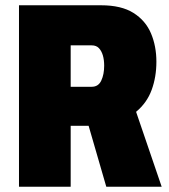

<svg xmlns="http://www.w3.org/2000/svg" viewBox="-20 -708 641 728"><path d="M52 0V-688H363Q440 -688 486 -659Q532 -630 552.5 -581.5Q573 -533 573 -474Q573 -416 555 -367Q537 -318 496 -284L593 0H383L316 -231H248V0ZM248 -379H328Q353 -379 364 -402.5Q375 -426 375 -459Q375 -481 370 -498Q365 -515 355 -525.5Q345 -536 328 -536H248Z"/></svg>

Font: Archivo Condensed Black
Style: Regular
Weight: 900
Width: 3
Designer: Hector Gatti
Foundry: Omnibus-Type
Version: Version 2.001